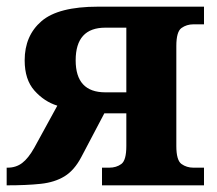

<svg xmlns="http://www.w3.org/2000/svg" viewBox="-20 -556 650 576"><path d="M0 0V-53H3Q28 -53 46.5 -67Q65 -81 83 -113L152 -239Q113 -251 83.5 -284Q54 -317 54 -375Q54 -449 104.5 -492.5Q155 -536 274 -536H592V-483H560Q540 -483 524.5 -472Q509 -461 509 -418V-118Q509 -75 524.5 -64Q540 -53 560 -53H592V0H286V-53H308Q329 -53 344 -64Q359 -75 359 -118V-216H293L224 -85Q203 -45 173.5 -27Q144 -9 102 -4.5Q60 0 0 0ZM296 -279H359V-473H296Q207 -473 207 -375Q207 -279 296 -279Z"/></svg>

Font: Noto Serif
Style: Bold
Weight: 700
Designer: Monotype Design Team
Foundry: Monotype Imaging Inc.
Version: Version 2.014